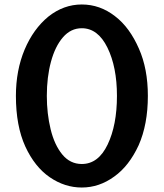

<svg xmlns="http://www.w3.org/2000/svg" viewBox="-20 -819 730 857"><path d="M345 18Q269 18 202 -28Q135 -74 93 -165Q51 -257 51 -391Q51 -505 90 -598Q129 -690 196 -745Q264 -799 345 -799Q426 -799 493 -747Q527 -721 553.5 -684.5Q580 -648 600 -602Q640 -512 640 -391Q640 -264 599 -171Q556 -78 490 -31Q423 18 345 18ZM345 -87Q419 -87 460.5 -174Q502 -261 502 -391Q502 -520 459.5 -606.5Q417 -693 345 -693Q296 -693 261 -652.5Q226 -612 207.5 -543.5Q189 -475 189 -391Q189 -312 206 -242Q223 -172 258 -129.5Q293 -87 345 -87Z"/></svg>

Font: s+UCsàWOS
Style: Regular
Weight: 400
Designer: FontworksQlS√∏0¬ü¬ôs√†OS¬àe[W\~√Ñ: ZERO[P0e√∂QI¬ä0¬ÉFSW0¬ò¬ëQ√°0R¬ûO0Little White Dog0YHv}N_0^_qMagmeta0v
Version: Version 1.000; 20230222